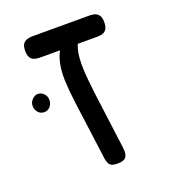

<svg xmlns="http://www.w3.org/2000/svg" viewBox="-113 -668 683 764"><g transform="rotate(-20 228.5 -286.0)"><path d="M256 10Q240 10 231.5 6Q223 2 219.5 -5.5Q216 -13 214 -22.5Q212 -32 211 -44L180 -276Q173 -329 171.5 -371.5Q170 -414 177.5 -447Q185 -480 202 -505L274 -501Q267 -489 262.5 -472Q258 -455 256.5 -434Q255 -413 256 -388.5Q257 -364 260 -335.5Q263 -307 267 -274L297 -45Q301 -16 292.5 -3Q284 10 256 10ZM109 -492Q96 -492 85.5 -495.5Q75 -499 69 -509Q63 -519 63 -537Q63 -556 69 -565Q75 -574 85.5 -578Q96 -582 108 -582H354Q367 -582 376.5 -578Q386 -574 392 -565Q398 -556 398 -537Q398 -519 392 -509Q386 -499 376 -495.5Q366 -492 353 -492ZM52 -282Q36 -282 26 -293.5Q16 -305 16 -322Q16 -336 27 -347.5Q38 -359 51 -359Q66 -359 76.5 -348Q87 -337 87 -321Q87 -305 77 -293.5Q67 -282 52 -282Z"/></g></svg>

Font: Fredoka Light
Style: Regular
Weight: 400
Version: Version 2.001